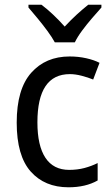

<svg xmlns="http://www.w3.org/2000/svg" viewBox="-20 -786 471 816"><path d="M271 10Q170 10 110.5 -57Q51 -124 51 -265Q51 -407 112.5 -476.5Q174 -546 276 -546Q313 -546 346.5 -538.5Q380 -531 403 -519L376 -448Q354 -457 327 -464Q300 -471 277 -471Q139 -471 139 -266Q139 -167 173 -115.5Q207 -64 274 -64Q309 -64 339 -72Q369 -80 395 -93V-19Q344 10 271 10ZM213 -606Q201 -628 181.5 -654.5Q162 -681 140.5 -707Q119 -733 101 -754V-766H156Q179 -749 205 -724.5Q231 -700 255 -673Q281 -701 305 -723Q329 -745 355 -766H411V-754Q394 -735 371.5 -709Q349 -683 329 -656Q309 -629 298 -606Z"/></svg>

Font: Noto Sans Sinhala UI SemiCondensed
Style: Regular
Weight: 400
Width: 4
Designer: Jelle Bosma - Monotype Design Team
Foundry: Monotype Imaging Inc.
Version: Version 2.006; ttfautohint (v1.8.4.7-5d5b)